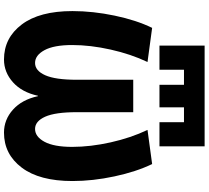

<svg xmlns="http://www.w3.org/2000/svg" viewBox="-62 -984 1056 972"><g transform="rotate(90 466.0 -498.0)"><path d="M36.1 -336.9Q36.1 -440.4 59.1 -550.3Q82 -660.2 121.1 -740.2L293.9 -716.8Q253.9 -632.8 231 -530.3Q208 -427.7 208 -335.4Q208 -243.2 233.9 -195.3Q259.8 -147.5 298.8 -147.5Q337.9 -147.5 360.8 -198.7Q383.8 -250 383.8 -358.4V-644.5H547.9V-358.4Q547.9 -250 570.8 -198.7Q593.8 -147.5 632.8 -147.5Q671.9 -147.5 697.8 -195.3Q723.6 -243.2 723.6 -335.4Q723.6 -427.7 700.7 -530.3Q677.7 -632.8 637.7 -716.8L810.5 -740.2Q849.6 -659.2 873 -549.3Q896.5 -439.5 896.5 -336.9Q896.5 -169.9 828.6 -80.1Q760.7 9.8 651.4 9.8Q585.9 9.8 535.2 -35.6Q484.4 -81.1 466.8 -162.1H464.8Q447.3 -81.1 396.5 -35.6Q345.7 9.8 281.2 9.8Q171.9 9.8 104 -80.1Q36.1 -169.9 36.1 -336.9ZM210.9 -777.3V-1005.9H720.7V-777.3H598.6V-901.4H523.4V-777.3H409.2V-901.4H333V-777.3Z"/></g></svg>

Font: GenEi M Gothic v2 Heavy
Style: Regular
Weight: 800
Version: Version 2.0